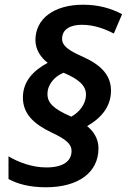

<svg xmlns="http://www.w3.org/2000/svg" viewBox="-20 -785 537 813"><path d="M174 8C311 8 397 -54 397 -157C397 -198 376 -229 349 -251C403 -282 450 -329 450 -401C450 -468 406 -511 330 -545C269 -572 243 -591 243 -621C243 -663 281 -680 326 -680C379 -680 423 -663 462 -643L497 -725C449 -750 397 -765 332 -765C210 -765 130 -707 130 -615C130 -575 153 -541 182 -519C121 -486 77 -441 77 -372C77 -303 123 -260 198 -224C261 -195 283 -174 283 -146C283 -103 248 -76 176 -76C116 -76 58 -98 16 -123V-27C52 -7 104 8 174 8ZM282 -291C206 -324 181 -349 181 -387C181 -428 212 -462 249 -477C313 -450 344 -423 344 -385C344 -342 314 -309 282 -291Z"/></svg>

Font: Noto Sans SemiBold
Style: Italic
Weight: 600
Italic angle: -12°
Designer: Monotype Design Team
Foundry: Monotype Imaging Inc.
Version: Version 2.013